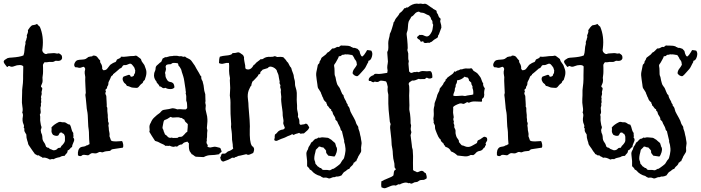

<svg xmlns="http://www.w3.org/2000/svg" viewBox="-32 -843 3844 1053"><path d="M249 -550.8 262.7 -551.8Q269.5 -551.8 276.4 -549.8Q283.2 -547.9 291 -550.8Q302.7 -543.9 305.7 -539.6Q308.6 -535.2 308.6 -524.4Q304.7 -504.9 273.4 -509.8Q263.7 -505.9 261.7 -504.4Q259.8 -502.9 247.6 -503.4Q235.4 -503.9 234.4 -502.9Q233.4 -502 223.6 -501.5Q213.9 -501 213.4 -502Q212.9 -502.9 208 -496.1Q203.1 -489.3 203.6 -484.9Q204.1 -480.5 204.1 -470.7V-449.2Q204.1 -438.5 202.1 -426.8Q200.2 -415 201.2 -412.1Q202.1 -409.2 201.7 -399.4Q201.2 -389.6 198.2 -384.3Q195.3 -378.9 193.4 -372.6Q191.4 -366.2 196.3 -363.8Q201.2 -361.3 199.2 -352.5L196.3 -340.8Q195.3 -336.9 196.3 -333.5Q197.3 -330.1 196.3 -325.2L192.4 -310.5Q195.3 -303.7 193.8 -299.8Q192.4 -295.9 193.8 -288.6Q195.3 -281.2 193.4 -279.3Q191.4 -277.3 192.4 -270Q193.4 -262.7 191.4 -258.8Q189.5 -254.9 189.5 -250L191.4 -228.5Q191.4 -221.7 186.5 -213.9Q189.5 -204.1 188.5 -193.8Q187.5 -183.6 189.5 -173.8L192.4 -156.2Q193.4 -153.3 194.8 -149.4Q196.3 -145.5 195.3 -141.6L191.4 -129.9Q191.4 -126 193.4 -116.2Q200.2 -102.5 200.2 -92.8Q200.2 -83 202.1 -76.2Q204.1 -69.3 210 -61.5Q215.8 -53.7 217.3 -47.4Q218.8 -41 220.7 -38.1Q229.5 -32.2 230.5 -32.7Q231.4 -33.2 233.4 -33.2Q241.2 -25.4 246.1 -24.4Q251 -23.4 255.9 -20.5Q260.7 -17.6 269.5 -19.5Q278.3 -21.5 282.7 -27.3Q287.1 -33.2 297.9 -32.2Q301.8 -35.2 303.2 -39.6Q304.7 -43.9 308.6 -45.9Q324.2 -62.5 324.2 -72.3V-89.8Q324.2 -96.7 322.3 -100.1Q320.3 -103.5 318.4 -108.4Q309.6 -111.3 309.6 -113.8Q309.6 -116.2 304.2 -116.2Q298.8 -116.2 295.9 -114.3Q292 -108.4 289.6 -103Q287.1 -97.7 278.3 -97.7Q269.5 -97.7 258.8 -103.5Q249 -116.2 250.5 -126.5Q252 -136.7 250 -143.6Q262.7 -160.2 291 -173.8Q298.8 -175.8 303.2 -173.8Q307.6 -171.9 316.9 -172.4Q326.2 -172.9 334 -166.5Q341.8 -160.2 351.6 -159.2Q357.4 -148.4 359.9 -135.7Q362.3 -123 370.1 -113.3Q369.1 -108.4 370.6 -100.6Q372.1 -92.8 369.1 -89.8Q377.9 -80.1 373.5 -68.8Q369.1 -57.6 366.2 -50.8Q363.3 -43.9 363.3 -37.1Q355.5 -33.2 351.6 -26.9Q347.7 -20.5 338.9 -17.6Q338.9 -6.8 332.5 -1Q326.2 4.9 322.3 11.7Q305.7 11.7 296.9 18.6Q270.5 23.4 262.7 30.3Q253.9 27.3 242.2 32.2Q215.8 17.6 202.1 22.5Q197.3 17.6 190.9 15.6Q184.6 13.7 181.6 8.8Q172.9 10.7 169.4 7.3Q166 3.9 159.2 2Q157.2 -2.9 152.3 -8.3Q147.5 -13.7 144 -20Q140.6 -26.4 131.3 -38.6Q122.1 -50.8 122.1 -55.2Q122.1 -59.6 117.2 -72.8Q112.3 -85.9 112.3 -105.5Q110.4 -109.4 107.4 -113.3Q104.5 -117.2 102.5 -122.6Q100.6 -127.9 101.6 -134.3Q102.5 -140.6 97.7 -142.6Q101.6 -152.3 97.2 -161.1Q92.8 -169.9 91.8 -181.2Q90.8 -192.4 93.3 -204.1Q95.7 -215.8 89.8 -226.6Q94.7 -236.3 90.8 -258.3Q86.9 -280.3 88.4 -300.8Q89.8 -321.3 89.4 -335Q88.9 -348.6 90.8 -362.3Q94.7 -389.6 94.7 -409.2V-428.7L95.7 -478.5Q90.8 -486.3 75.7 -486.3Q60.5 -486.3 45.9 -480Q31.2 -473.6 20.5 -480.5Q13.7 -482.4 11.7 -478Q9.8 -473.6 4.9 -477.5Q-11.7 -497.1 -11.7 -504.4Q-11.7 -511.7 -2 -517.1Q7.8 -522.5 9.8 -524.4Q21.5 -527.3 32.2 -527.3Q77.1 -530.3 96.7 -539.1Q101.6 -553.7 102.1 -565.9Q102.5 -578.1 104 -586.4Q105.5 -594.7 106.4 -597.2Q107.4 -599.6 107.9 -603Q108.4 -606.4 107.4 -609.4Q106.4 -612.3 109.9 -619.6Q113.3 -627 113.3 -631.8Q117.2 -640.6 115.7 -643.1Q114.3 -645.5 115.2 -649.9Q116.2 -654.3 119.6 -661.1Q123 -668 121.1 -677.7Q131.8 -695.3 143.6 -704.1Q162.1 -706.1 170.9 -711.9Q180.7 -700.2 186.5 -696.3Q209 -643.6 201.2 -579.1Q201.2 -576.2 200.2 -572.3Q199.2 -568.4 200.7 -563Q202.1 -557.6 207.5 -552.7Q212.9 -547.9 217.8 -546.9Q222.7 -545.9 225.6 -547.9Q228.5 -549.8 232.4 -549.8Z M434.6 -427.7 432.6 -440.4Q431.6 -451.2 434.6 -460Q437.5 -468.8 427.7 -476.6Q422.9 -476.6 414.6 -473.1Q406.2 -469.7 400.9 -471.2Q395.5 -472.7 391.1 -473.6Q386.7 -474.6 382.8 -474.1Q378.9 -473.6 376 -481.4Q373 -489.3 378.9 -500Q384.8 -510.7 393.6 -513.2Q402.3 -515.6 417 -516.1Q431.6 -516.6 438 -520Q444.3 -523.4 446.8 -525.9Q449.2 -528.3 452.1 -530.3Q466.8 -534.2 470.7 -533.7Q474.6 -533.2 477.5 -538.1Q495.1 -539.1 502 -529.3Q508.8 -519.5 517.6 -510.7Q515.6 -502.9 520 -497.1Q524.4 -491.2 526.9 -482.9Q529.3 -474.6 528.3 -469.7Q527.3 -464.8 534.2 -458Q549.8 -457 557.1 -467.8Q564.5 -478.5 572.3 -487.3Q578.1 -491.2 584 -495.1Q589.8 -499 593.3 -500Q596.7 -501 601.6 -502.9Q605.5 -506.8 606.9 -511.2Q608.4 -515.6 610.4 -517.1Q612.3 -518.6 622.1 -522.5Q631.8 -526.4 630.9 -532.2Q646.5 -530.3 665.5 -533.2Q684.6 -536.1 693.4 -535.6Q702.1 -535.2 713.9 -538.1Q719.7 -536.1 724.6 -531.7Q729.5 -527.3 735.8 -523.4Q742.2 -519.5 742.7 -514.2Q743.2 -508.8 748.5 -502Q753.9 -495.1 759.8 -486.3Q764.6 -472.7 768.1 -463.4Q771.5 -454.1 771 -442.9Q770.5 -431.6 767.6 -422.9Q764.6 -414.1 761.7 -404.3Q752 -397.5 751 -388.7Q738.3 -379.9 732.9 -372.1Q727.5 -364.3 723.1 -362.3Q718.8 -360.4 711.4 -361.3Q704.1 -362.3 697.3 -362.3Q690.4 -362.3 682.6 -366.2Q674.8 -370.1 664.1 -372.1Q662.1 -374 661.1 -376.5Q660.2 -378.9 658.2 -381.3Q656.2 -383.8 652.8 -385.7Q649.4 -387.7 646.5 -392.6Q634.8 -411.1 645.5 -422.9Q663.1 -428.7 671.9 -432.1Q680.7 -435.5 685.5 -421.9Q694.3 -421.9 701.2 -426.8Q704.1 -437.5 706.5 -439.5Q709 -441.4 709 -447.8Q709 -454.1 710 -455.1L705.1 -471.7Q701.2 -477.5 700.7 -478Q700.2 -478.5 694.8 -485.4Q689.5 -492.2 685.5 -493.2Q678.7 -495.1 668.9 -489.7Q659.2 -484.4 647.5 -486.3Q641.6 -484.4 637.7 -476.6Q633.8 -468.8 626 -467.8Q599.6 -444.3 587.9 -435.5Q588.9 -431.6 584 -429.2Q579.1 -426.8 576.7 -421.9Q574.2 -417 573.7 -414.1Q573.2 -411.1 570.3 -406.7Q567.4 -402.3 566.9 -399.9Q566.4 -397.5 564.5 -395Q562.5 -392.6 562.5 -386.2Q562.5 -379.9 560.5 -375Q554.7 -367.2 555.2 -363.8Q555.7 -360.4 553.7 -357.9Q551.8 -355.5 549.3 -354Q546.9 -352.5 545.9 -348.6Q550.8 -341.8 547.4 -336.9Q543.9 -332 547.9 -323.2Q551.8 -318.4 551.3 -312.5Q550.8 -306.6 551.8 -299.8Q552.7 -293 552.7 -285.6Q552.7 -278.3 553.7 -265.6Q551.8 -259.8 554.2 -256.8Q556.6 -253.9 556.6 -248V-234.4Q556.6 -228.5 558.1 -220.2Q559.6 -211.9 559.1 -206.1Q558.6 -200.2 560.1 -191.4Q561.5 -182.6 560.5 -181.6Q559.6 -180.7 560.5 -177.7Q561.5 -174.8 563 -171.4Q564.5 -168 564.5 -165L562.5 -154.3L564.5 -141.6Q564.5 -127.9 567.4 -118.7Q570.3 -109.4 568.4 -95.7Q569.3 -92.8 571.8 -86.9Q574.2 -81.1 576.2 -74.2Q578.1 -67.4 604.5 -67.4L637.7 -69.3Q641.6 -62.5 643.6 -51.3Q645.5 -40 641.6 -33.2L602.5 -27.3Q594.7 -25.4 586.9 -24.9Q579.1 -24.4 572.3 -15.6Q543.9 -13.7 537.1 -9.8Q530.3 -5.9 523.9 -8.3Q517.6 -10.7 512.7 -9.3Q507.8 -7.8 504.9 -5.9Q496.1 0 483.4 -2.4Q470.7 -4.9 463.4 1Q456.1 6.8 451.2 8.8Q423.8 3.9 419.9 7.8Q409.2 18.6 395.5 8.8Q392.6 -24.4 410.2 -35.2Q416 -38.1 426.3 -39.1Q436.5 -40 440.4 -44.9Q446.3 -44.9 450.2 -47.9Q454.1 -50.8 459 -52.7Q456.1 -82 456.1 -101.6Q456.1 -121.1 454.6 -130.9Q453.1 -140.6 452.1 -149.9Q451.2 -159.2 450.7 -178.2Q450.2 -197.3 449.2 -211.4Q448.2 -225.6 445.8 -235.8Q443.4 -246.1 442.4 -263.7Q441.4 -281.2 438.5 -303.7L436.5 -318.4Q435.5 -323.2 437 -327.1Q438.5 -331.1 438.5 -333.5Q438.5 -335.9 436.5 -371.6Q434.6 -407.2 435.5 -413.6Q436.5 -419.9 434.6 -427.7Z M1085 18.6 1043 16.6Q1039.1 16.6 1031.2 9.8Q1023.4 2.9 1020.5 3.9L1007.8 -14.6Q1003.9 -26.4 1003.9 -37.1V-57.6Q999 -60.5 996.1 -66.4Q977.5 -62.5 973.1 -57.6Q968.8 -52.7 965.8 -50.8Q951.2 -50.8 938.5 -38.1Q933.6 -42 927.7 -39.6Q921.9 -37.1 915.5 -38.1Q909.2 -39.1 906.2 -40.5Q903.3 -42 898.4 -43.9Q892.6 -42 887.7 -43Q882.8 -43.9 875 -43Q869.1 -49.8 848.6 -57.6Q835 -66.4 818.4 -70.3Q798.8 -99.6 787.1 -120.1Q790 -128.9 788.1 -138.7Q785.2 -155.3 794.9 -169.9Q801.8 -187.5 813 -197.8Q824.2 -208 829.1 -212.4Q834 -216.8 839.8 -220.2Q845.7 -223.6 851.1 -231Q856.4 -238.3 864.7 -240.2Q873 -242.2 879.9 -242.7Q886.7 -243.2 895.5 -245.1Q904.3 -247.1 907.2 -248Q918 -252 940.4 -243.2Q953.1 -245.1 963.4 -243.7Q973.6 -242.2 987.3 -243.2Q995.1 -248 994.6 -253.9Q994.1 -259.8 994.1 -267.6Q994.1 -275.4 993.2 -279.3L989.3 -292Q991.2 -318.4 986.3 -330.1Q988.3 -338.9 987.3 -339.8Q986.3 -340.8 986.3 -344.2Q986.3 -347.7 985.4 -354.5Q984.4 -361.3 982.9 -370.1Q981.4 -378.9 979 -396Q976.6 -413.1 973.6 -422.4Q970.7 -431.6 969.2 -436.5Q967.8 -441.4 965.8 -446.3Q963.9 -451.2 963.4 -455.6Q962.9 -460 959.5 -465.8Q956.1 -471.7 954.1 -475.1Q952.1 -478.5 948.2 -481.4Q946.3 -484.4 945.8 -489.3Q945.3 -494.1 942.4 -496.1Q931.6 -498 921.4 -498Q911.1 -498 906.2 -491.2Q887.7 -491.2 879.9 -486.3Q875 -479.5 877 -472.7Q878.9 -465.8 877.9 -460.4Q877 -455.1 875.5 -451.2Q874 -447.3 873 -443.4Q876 -433.6 875.5 -427.7Q875 -421.9 880.4 -412.1Q885.7 -402.3 888.7 -399.4Q891.6 -396.5 897 -394.5Q902.3 -392.6 905.8 -392.6Q909.2 -392.6 916 -387.7Q922.9 -382.8 924.8 -364.3Q918.9 -354.5 902.3 -354.5Q885.7 -354.5 876 -361.3Q872.1 -361.3 870.1 -359.9Q868.2 -358.4 862.8 -359.9Q857.4 -361.3 854 -365.2Q850.6 -369.1 842.8 -369.1Q840.8 -376 836.4 -380.4Q832 -384.8 828.1 -389.6Q825.2 -399.4 823.7 -399.4Q822.3 -399.4 822.3 -400.4Q809.6 -418.9 813.5 -438.5Q813.5 -442.4 815.4 -446.8Q817.4 -451.2 819.3 -456.5Q821.3 -461.9 821.3 -467.3Q821.3 -472.7 823.2 -477.1Q825.2 -481.4 828.6 -484.4Q832 -487.3 835.9 -490.7Q839.8 -494.1 843.3 -497.6Q846.7 -501 851.6 -502.9Q853.5 -507.8 856 -512.2Q858.4 -516.6 860.4 -522.5Q864.3 -524.4 867.2 -525.4Q870.1 -526.4 872.1 -529.3Q880.9 -528.3 889.6 -531.7Q898.4 -535.2 906.7 -535.2Q915 -535.2 920.9 -537.1H934.6Q941.4 -537.1 947.3 -535.2Q953.1 -533.2 960.9 -535.2Q965.8 -534.2 971.2 -532.2Q976.6 -530.3 982.4 -533.2Q987.3 -527.3 1000.5 -522Q1013.7 -516.6 1021 -504.9Q1028.3 -493.2 1032.2 -488.8Q1036.1 -484.4 1039.1 -478Q1042 -471.7 1045.4 -466.3Q1048.8 -460.9 1051.8 -455.6Q1054.7 -450.2 1058.6 -444.3Q1062.5 -438.5 1064.9 -432.6Q1067.4 -426.8 1072.3 -422.9Q1069.3 -412.1 1079.1 -397.5Q1080.1 -393.6 1080.6 -390.6Q1081.1 -387.7 1083 -381.3Q1085 -375 1085.9 -363.8Q1086.9 -352.5 1088.4 -345.2Q1089.8 -337.9 1091.3 -335Q1092.8 -332 1093.8 -326.2Q1094.7 -320.3 1094.2 -311Q1093.8 -301.8 1094.7 -295.4Q1095.7 -289.1 1094.7 -286.1Q1093.8 -283.2 1093.8 -279.3L1096.7 -265.6Q1096.7 -259.8 1095.7 -253.9Q1094.7 -248 1095.7 -241.2Q1096.7 -234.4 1099.6 -224.1Q1102.5 -213.9 1104 -204.6Q1105.5 -195.3 1105.5 -188.5V-175.8Q1105.5 -169.9 1102.5 -140.6L1105.5 -127.9Q1103.5 -117.2 1103.5 -90.8L1101.6 -79.1Q1103.5 -75.2 1102.1 -71.3Q1100.6 -67.4 1100.6 -61.5Q1100.6 -55.7 1105 -50.8Q1109.4 -45.9 1105.5 -38.1Q1119.1 -32.2 1127 -35.2Q1143.6 -40 1154.8 -37.1Q1166 -34.2 1170.4 -33.2Q1174.8 -32.2 1176.8 -30.3Q1181.6 -18.6 1183.1 -14.2Q1184.6 -9.8 1177.7 -5.9Q1170.9 -2 1169.9 2.9Q1143.6 7.8 1124 7.8Q1104.5 7.8 1085 18.6ZM914.1 -198.2 903.3 -202.1Q886.7 -189.5 870.1 -184.6Q865.2 -179.7 864.3 -171.9Q863.3 -164.1 860.8 -153.3Q858.4 -142.6 859.4 -139.6Q865.2 -128.9 865.2 -126Q865.2 -123 868.7 -116.2Q872.1 -109.4 873 -105.5Q880.9 -101.6 885.3 -95.7Q889.6 -89.8 896 -87.9Q902.3 -85.9 907.2 -87.9Q912.1 -89.8 916 -85.9Q919.9 -86.9 927.2 -86.4Q934.6 -85.9 941.4 -86.9Q947.3 -92.8 955.1 -92.3Q962.9 -91.8 968.8 -95.7Q982.4 -108.4 984.9 -112.3Q987.3 -116.2 995.1 -120.1Q998 -144.5 998 -162.1Q992.2 -168.9 986.8 -172.9Q981.4 -176.8 979.5 -186.5Q975.6 -189.5 971.7 -190.9Q967.8 -192.4 965.8 -196.3Q960.9 -196.3 960.4 -195.8Q960 -195.3 953.1 -198.2Q946.3 -201.2 914.1 -198.2Z M1219.7 33.2 1193.4 43Q1178.7 43 1175.8 19.5Q1178.7 17.6 1180.7 9.8Q1182.6 -2 1192.9 -0.5Q1203.1 1 1209 -4.9Q1214.8 -10.7 1218.8 -12.7Q1236.3 -17.6 1247.1 -28.3Q1244.1 -40 1244.6 -43.9Q1245.1 -47.9 1243.2 -59.1Q1241.2 -70.3 1240.7 -76.2Q1240.2 -82 1240.2 -94.7Q1240.2 -107.4 1238.3 -122.1Q1236.3 -136.7 1235.4 -143.1Q1234.4 -149.4 1235.4 -153.3Q1236.3 -157.2 1235.8 -163.1Q1235.4 -168.9 1234.4 -186Q1233.4 -203.1 1232.4 -218.3Q1231.4 -233.4 1231.9 -258.8Q1232.4 -284.2 1231.4 -295.4Q1230.5 -306.6 1229.5 -311Q1228.5 -315.4 1228.5 -319.3L1230.5 -360.4L1228.5 -402.3L1229.5 -414.1L1225.6 -436.5Q1223.6 -457 1224.6 -469.2Q1225.6 -481.4 1223.6 -498Q1208 -499 1195.3 -494.6Q1182.6 -490.2 1168.9 -497.1Q1168.9 -519.5 1173.8 -532.2Q1190.4 -537.1 1205.6 -538.1Q1220.7 -539.1 1230 -542Q1239.3 -544.9 1240.2 -547.4Q1241.2 -549.8 1244.1 -551.8Q1260.7 -551.8 1269.5 -555.2Q1278.3 -558.6 1291 -547.9Q1299.8 -543 1302.7 -538.1Q1307.6 -528.3 1306.6 -525.4Q1305.7 -522.5 1306.6 -517.6Q1307.6 -512.7 1308.6 -504.9Q1309.6 -497.1 1311.5 -490.2Q1313.5 -483.4 1313 -476.6Q1312.5 -469.7 1316.4 -464.8Q1338.9 -455.1 1354.5 -478.5Q1359.4 -487.3 1360.4 -487.3Q1363.3 -487.3 1366.7 -491.7Q1370.1 -496.1 1373.5 -499.5Q1377 -502.9 1384.3 -507.8Q1391.6 -512.7 1397.5 -518.6Q1406.2 -516.6 1413.1 -522Q1419.9 -527.3 1430.2 -529.8Q1440.4 -532.2 1452.6 -531.2Q1464.8 -530.3 1475.6 -535.2L1488.3 -530.3Q1494.1 -531.2 1506.3 -531.2Q1518.6 -531.2 1524.4 -527.3Q1526.4 -523.4 1530.8 -519.5Q1535.2 -515.6 1538.6 -509.8Q1542 -503.9 1543.9 -502.9Q1545.9 -502 1547.9 -499Q1549.8 -496.1 1552.2 -490.7Q1554.7 -485.4 1558.6 -478.5Q1565.4 -471.7 1565.9 -468.3Q1566.4 -464.8 1568.8 -457.5Q1571.3 -450.2 1575.2 -440.4Q1579.1 -430.7 1579.1 -425.8Q1579.1 -420.9 1580.1 -417Q1581.1 -413.1 1582 -410.2Q1583 -407.2 1584.5 -400.9Q1585.9 -394.5 1585.9 -385.3Q1585.9 -376 1587.4 -370.6Q1588.9 -365.2 1589.8 -362.3Q1590.8 -359.4 1593.8 -347.7Q1596.7 -335.9 1595.7 -314.9Q1594.7 -293.9 1596.2 -279.3Q1597.7 -264.6 1597.2 -255.4Q1596.7 -246.1 1598.1 -239.7Q1599.6 -233.4 1600.6 -228Q1601.6 -222.7 1602.5 -217.8Q1603.5 -212.9 1601.6 -203.1L1608.4 -188.5Q1610.4 -179.7 1609.9 -169.9Q1609.4 -160.2 1618.2 -158.2Q1624 -160.2 1631.3 -160.6Q1638.7 -161.1 1644.5 -165Q1653.3 -164.1 1656.7 -156.7Q1660.2 -149.4 1664.1 -144.5Q1660.2 -132.8 1651.4 -126Q1642.6 -119.1 1634.8 -111.3Q1624 -111.3 1619.6 -109.9Q1615.2 -108.4 1608.4 -114.3Q1601.6 -111.3 1592.8 -109.4Q1584 -107.4 1579.1 -102.5Q1576.2 -103.5 1574.2 -105.5Q1572.3 -107.4 1568.4 -106.4Q1563.5 -102.5 1557.6 -100.6Q1551.8 -98.6 1545.9 -96.2Q1540 -93.8 1537.1 -91.8Q1534.2 -89.8 1529.8 -88.4Q1525.4 -86.9 1522 -85.4Q1518.6 -84 1509.8 -81.1Q1501 -78.1 1494.1 -74.2Q1487.3 -70.3 1482.9 -70.3Q1478.5 -70.3 1473.6 -73.2Q1470.7 -79.1 1473.6 -83.5Q1476.6 -87.9 1473.6 -92.8Q1475.6 -92.8 1475.1 -98.1Q1474.6 -103.5 1476.6 -105.5Q1486.3 -112.3 1489.7 -117.7Q1493.2 -123 1501.5 -127.4Q1509.8 -131.8 1517.6 -132.3Q1525.4 -132.8 1530.3 -141.6Q1528.3 -148.4 1526.4 -152.3Q1524.4 -156.2 1522.5 -162.1Q1520.5 -168 1522 -172.9Q1523.4 -177.7 1522.5 -184.6L1518.6 -208Q1518.6 -229.5 1516.1 -242.7Q1513.7 -255.9 1512.7 -266.6Q1511.7 -277.3 1510.7 -284.7Q1509.8 -292 1509.8 -298.8L1510.7 -311.5Q1507.8 -335 1507.8 -338.9L1508.8 -349.6Q1508.8 -352.5 1507.3 -356Q1505.9 -359.4 1504.9 -363.8Q1503.9 -368.2 1504.9 -368.7Q1505.9 -369.1 1505.9 -376Q1500 -386.7 1501 -389.6Q1502 -392.6 1502 -394.5L1497.1 -419.9Q1496.1 -432.6 1491.7 -440.9Q1487.3 -449.2 1485.4 -458Q1476.6 -470.7 1460.4 -476.1Q1444.3 -481.4 1436.5 -469.7Q1428.7 -467.8 1422.4 -465.3Q1416 -462.9 1408.2 -460.9Q1405.3 -456.1 1399.9 -452.1Q1394.5 -448.2 1395.5 -439.5Q1392.6 -438.5 1391.1 -436.5Q1389.6 -434.6 1385.7 -434.6Q1383.8 -426.8 1378.4 -421.9Q1373 -417 1368.7 -411.6Q1364.3 -406.2 1359.9 -402.3Q1355.5 -398.4 1350.6 -393.6Q1351.6 -387.7 1348.6 -385.3Q1345.7 -382.8 1347.7 -376Q1341.8 -370.1 1338.9 -362.8Q1335.9 -355.5 1332 -347.7Q1324.2 -326.2 1327.6 -301.3Q1331.1 -276.4 1331.1 -257.8L1336.9 -185.5Q1336.9 -174.8 1337.9 -163.1Q1338.9 -151.4 1337.9 -134.8Q1335.9 -63.5 1348.6 -44.9Q1349.6 -40 1353 -40Q1356.4 -40 1360.4 -30.8Q1364.3 -21.5 1356.4 -3.9Q1350.6 -2 1344.2 1.5Q1337.9 4.9 1332 5.9Q1326.2 6.8 1323.7 4.9Q1321.3 2.9 1317.4 2.9L1284.2 10.7Q1276.4 10.7 1269 15.1Q1261.7 19.5 1258.8 18.6Q1255.9 17.6 1254.9 22.5Q1242.2 22.5 1241.2 21.5Q1234.4 26.4 1233.4 26.4Z M1735.4 -315.4 1728.5 -332Q1728.5 -335 1726.1 -338.4Q1723.6 -341.8 1721.2 -346.2Q1718.8 -350.6 1716.3 -354Q1713.9 -357.4 1711.9 -360.4Q1709 -372.1 1709 -377.4Q1709 -382.8 1704.6 -407.7Q1700.2 -432.6 1703.1 -447.8Q1706.1 -462.9 1707.5 -468.8Q1709 -474.6 1709.5 -479Q1710 -483.4 1710.9 -486.3Q1711.9 -489.3 1714.8 -491.7Q1717.8 -494.1 1719.2 -496.6Q1720.7 -499 1720.2 -502Q1719.7 -504.9 1724.1 -510.7Q1728.5 -516.6 1729.5 -522Q1730.5 -527.3 1743.7 -535.6Q1756.8 -543.9 1763.7 -554.7Q1770.5 -556.6 1777.8 -564.5Q1785.2 -572.3 1790 -577.1Q1800.8 -576.2 1809.6 -582Q1818.4 -587.9 1826.2 -585L1837.9 -593.8Q1841.8 -592.8 1860.8 -592.8Q1879.9 -592.8 1889.6 -588.9Q1894.5 -584 1897.9 -584.5Q1901.4 -585 1903.3 -580.1Q1909.2 -582 1916 -579.6Q1922.9 -577.1 1928.7 -575.2L1939.5 -563.5Q1942.4 -547.9 1947.3 -539.6Q1952.1 -531.2 1957 -534.2Q1963.9 -539.1 1974.6 -556.6L1981.4 -568.4Q1986.3 -568.4 1992.2 -567.4Q1998 -566.4 2003.9 -565.4Q2013.7 -553.7 2007.8 -532.7Q2002 -511.7 1989.3 -509.8Q1987.3 -506.8 1987.8 -504.9Q1988.3 -502.9 1986.8 -500.5Q1985.4 -498 1982.9 -494.1Q1980.5 -490.2 1975.6 -479.5Q1970.7 -468.8 1964.4 -462.4Q1958 -456.1 1947.8 -443.8Q1937.5 -431.6 1929.7 -425.8Q1921.9 -423.8 1913.6 -428.7Q1905.3 -433.6 1901.4 -441.4Q1903.3 -455.1 1908.2 -461.9Q1913.1 -468.8 1918.9 -476.6L1925.8 -488.3Q1924.8 -488.3 1924.3 -495.6Q1923.8 -502.9 1920.9 -508.8Q1917 -512.7 1916.5 -514.6Q1916 -516.6 1913.1 -518.6Q1910.2 -527.3 1907.2 -530.8Q1904.3 -534.2 1902.3 -539.1Q1898.4 -540 1897.5 -541Q1896.5 -542 1895.5 -542H1892.6Q1891.6 -542 1887.7 -543L1875 -544.9Q1871.1 -543.9 1864.3 -544.9Q1857.4 -545.9 1855.5 -543Q1843.8 -543.9 1840.8 -539.1Q1837.9 -534.2 1826.2 -534.2Q1824.2 -526.4 1820.8 -521Q1817.4 -515.6 1813 -506.8Q1808.6 -498 1803.7 -492.2Q1798.8 -486.3 1800.8 -478Q1802.7 -469.7 1802.7 -456.1Q1801.8 -431.6 1806.6 -423.8Q1809.6 -415 1809.6 -411.1Q1809.6 -407.2 1811.5 -401.4Q1813.5 -395.5 1815.4 -386.7Q1817.4 -377.9 1824.7 -369.1Q1832 -360.4 1834 -353.5Q1835.9 -346.7 1838.9 -341.3Q1841.8 -335.9 1843.3 -331.5Q1844.7 -327.1 1847.2 -325.2Q1849.6 -323.2 1851.6 -321.3Q1852.5 -308.6 1866.2 -287.1Q1867.2 -281.2 1870.1 -276.4Q1876 -270.5 1875 -267.6Q1873 -264.6 1881.8 -255.9Q1886.7 -246.1 1886.7 -242.2Q1888.7 -231.4 1897.5 -216.8Q1906.2 -202.1 1909.2 -195.8Q1912.1 -189.5 1913.6 -187Q1915 -184.6 1917 -180.2Q1918.9 -175.8 1920.4 -169.9Q1921.9 -164.1 1925.8 -158.2Q1933.6 -148.4 1933.1 -143.6Q1932.6 -138.7 1936.5 -129.4Q1940.4 -120.1 1941.4 -112.3Q1942.4 -104.5 1943.8 -100.6Q1945.3 -96.7 1946.3 -91.3Q1947.3 -85.9 1948.2 -78.1Q1949.2 -70.3 1950.7 -64Q1952.1 -57.6 1949.7 -44.9Q1947.3 -32.2 1948.7 -22Q1950.2 -11.7 1944.8 -4.4Q1939.5 2.9 1932.6 15.6Q1930.7 22.5 1927.2 27.8Q1923.8 33.2 1921.9 41Q1917 41 1914.6 44.9Q1912.1 48.8 1907.2 49.8Q1907.2 54.7 1904.8 57.6Q1902.3 60.5 1900.4 63.5Q1888.7 72.3 1883.8 83Q1876 84 1870.1 89.8Q1864.3 95.7 1858.9 98.1Q1853.5 100.6 1849.1 107.4Q1844.7 114.3 1840.8 119.1Q1827.1 125 1821.3 125H1813.5Q1810.5 125 1807.6 127Q1804.7 128.9 1801.8 128.4Q1798.8 127.9 1794.4 128.9Q1790 129.9 1786.6 131.8Q1783.2 133.8 1777.3 135.3Q1771.5 136.7 1766.1 133.8Q1760.7 130.9 1752 130.9L1741.2 131.8Q1729.5 127 1724.6 122.1Q1710.9 119.1 1698.2 111.3Q1685.5 103.5 1680.2 96.2Q1674.8 88.9 1667 86.9Q1664.1 78.1 1652.3 68.4V40Q1650.4 18.6 1648.9 8.3Q1647.5 -2 1649.4 -8.8Q1651.4 -15.6 1652.8 -17.1Q1654.3 -18.6 1656.2 -22.5Q1658.2 -26.4 1658.7 -30.3Q1659.2 -34.2 1661.6 -38.1Q1664.1 -42 1668 -47.9Q1671.9 -53.7 1673.8 -60.5Q1681.6 -64.5 1686.5 -71.3Q1691.4 -78.1 1699.2 -82Q1706.1 -82 1708.5 -84.5Q1710.9 -86.9 1714.8 -88.9Q1720.7 -85.9 1726.6 -88.4Q1732.4 -90.8 1742.7 -89.4Q1752.9 -87.9 1758.8 -87.9Q1764.6 -87.9 1769.5 -85.9Q1781.2 -78.1 1783.2 -77.6Q1785.2 -77.1 1788.6 -73.2Q1792 -69.3 1796.9 -65.9Q1801.8 -62.5 1805.7 -58.6Q1806.6 -53.7 1808.6 -49.8Q1810.5 -45.9 1810.5 -41Q1823.2 -25.4 1808.6 5.9Q1805.7 12.7 1801.8 15.6Q1777.3 12.7 1768.6 10.7Q1765.6 5.9 1760.3 0Q1754.9 -5.9 1756.8 -15.6Q1752.9 -22.5 1748.5 -26.4Q1744.1 -30.3 1740.2 -35.2Q1735.4 -33.2 1729 -36.6Q1722.7 -40 1716.8 -39.1Q1712.9 -33.2 1708.5 -29.8Q1704.1 -26.4 1700.2 -21.5L1697.3 -7.8Q1689.5 19.5 1692.4 34.2Q1697.3 45.9 1697.3 50.8Q1697.3 55.7 1700.2 57.6Q1703.1 59.6 1705.6 63.5Q1708 67.4 1710 69.3Q1714.8 71.3 1718.8 75.2Q1722.7 79.1 1729.5 79.1Q1734.4 88.9 1742.2 88.9H1761.7Q1769.5 89.8 1773.9 90.8Q1778.3 91.8 1785.6 86.9Q1793 82 1793.9 83Q1794.9 84 1799.8 81.1Q1804.7 78.1 1808.6 75.2Q1812.5 72.3 1821.3 65.9Q1830.1 59.6 1833 56.2Q1835.9 52.7 1836.9 50.3Q1837.9 47.9 1839.8 45.4Q1841.8 43 1843.8 39.1Q1845.7 35.2 1850.6 30.8Q1855.5 26.4 1859.9 3.4Q1864.3 -19.5 1862.8 -27.8Q1861.3 -36.1 1860.8 -43Q1860.4 -49.8 1857.4 -58.1Q1854.5 -66.4 1855.5 -68.4Q1856.4 -70.3 1855.5 -72.3L1844.7 -117.2Q1844.7 -121.1 1843.8 -123Q1835.9 -129.9 1835.9 -133.8Q1835.9 -137.7 1832 -146.5Q1828.1 -155.3 1824.7 -160.6Q1821.3 -166 1819.8 -171.4Q1818.4 -176.8 1814.9 -179.7Q1811.5 -182.6 1807.6 -186.5Q1808.6 -196.3 1800.8 -207Q1793 -217.8 1792.5 -224.6Q1792 -231.4 1787.6 -233.4Q1783.2 -235.4 1784.2 -243.2Q1776.4 -246.1 1772.5 -253.4Q1768.6 -260.7 1761.7 -265.6Q1762.7 -271.5 1759.8 -273.9Q1756.8 -276.4 1757.8 -281.2Q1748 -288.1 1744.1 -295.4Q1740.2 -302.7 1740.7 -304.2Q1741.2 -305.7 1738.3 -309.1Q1735.4 -312.5 1735.4 -315.4Z M2204.1 -801.8Q2229.5 -823.2 2254.9 -823.2Q2263.7 -821.3 2265.6 -822.3Q2267.6 -823.2 2273.4 -823.2Q2279.3 -823.2 2283.2 -821.8Q2287.1 -820.3 2295.4 -822.3Q2303.7 -824.2 2319.3 -812Q2335 -799.8 2339.8 -798.8Q2339.8 -795.9 2350.1 -791Q2360.4 -786.1 2362.3 -783.2Q2363.3 -780.3 2362.8 -777.3Q2362.3 -774.4 2366.7 -768.6Q2371.1 -762.7 2370.6 -761.7Q2370.1 -760.7 2373 -754.4Q2376 -748 2378.9 -745.6Q2381.8 -743.2 2383.8 -741.2Q2385.7 -739.3 2383.3 -732.4Q2380.9 -725.6 2384.8 -715.8Q2388.7 -706.1 2388.7 -691.4L2379.9 -668Q2377 -660.2 2375 -654.3Q2370.1 -650.4 2370.1 -643.6Q2370.1 -636.7 2361.3 -632.8Q2347.7 -626 2335.9 -614.3Q2325.2 -610.4 2325.2 -608.9Q2325.2 -607.4 2319.8 -608.4Q2314.5 -609.4 2309.6 -607.9Q2304.7 -606.4 2296.9 -607.4Q2294.9 -609.4 2292 -610.4Q2289.1 -611.3 2290 -616.2Q2285.2 -617.2 2282.2 -615.2Q2279.3 -613.3 2274.4 -615.2Q2272.5 -624 2264.6 -627.4Q2256.8 -630.9 2254.9 -639.6L2269.5 -652.3Q2272.5 -650.4 2277.3 -651.4Q2282.2 -652.3 2287.6 -650.4Q2293 -648.4 2298.8 -645.5Q2315.4 -637.7 2327.1 -654.3Q2338.9 -670.9 2340.3 -683.6Q2341.8 -696.3 2343.8 -707Q2338.9 -713.9 2339.8 -721.2Q2340.8 -728.5 2333 -736.3Q2330.1 -749 2327.1 -751Q2324.2 -752.9 2322.3 -757.8Q2315.4 -759.8 2309.1 -763.2Q2302.7 -766.6 2295.9 -770Q2289.1 -773.4 2280.8 -773.4Q2272.5 -773.4 2265.6 -779.3Q2250 -777.3 2242.2 -766.6Q2234.4 -755.9 2223.6 -751Q2218.8 -740.2 2213.4 -732.9Q2208 -725.6 2206.5 -711.4Q2205.1 -697.3 2204.6 -687Q2204.1 -676.8 2200.7 -668.9Q2197.3 -661.1 2198.2 -653.3Q2199.2 -645.5 2201.2 -627Q2204.1 -597.7 2204.1 -579.1L2202.1 -568.4L2207 -549.8V-528.3Q2206.1 -518.6 2210 -507.8L2208 -494.1L2211.9 -450.2Q2213.9 -450.2 2215.8 -447.3Q2221.7 -440.4 2230.5 -444.8Q2239.3 -449.2 2245.6 -447.8Q2252 -446.3 2253.9 -450.2Q2261.7 -445.3 2267.1 -448.2Q2272.5 -451.2 2279.3 -452.6Q2286.1 -454.1 2293.9 -453.1Q2301.8 -452.1 2309.6 -452.1Q2317.4 -452.1 2323.2 -453.1Q2329.1 -454.1 2333 -449.2Q2336.9 -444.3 2338.4 -433.1Q2339.8 -421.9 2338.9 -417Q2332 -412.1 2324.2 -412.1Q2316.4 -412.1 2309.6 -417Q2303.7 -416 2301.8 -412.6Q2299.8 -409.2 2294.9 -409.2H2279.3Q2269.5 -408.2 2268.1 -409.7Q2266.6 -411.1 2263.2 -410.2Q2259.8 -409.2 2255.9 -407.2Q2240.2 -399.4 2227.5 -401.4Q2223.6 -397.5 2218.3 -395Q2212.9 -392.6 2210.4 -387.2Q2208 -381.8 2210.4 -377.4Q2212.9 -373 2212.9 -345.7L2211.9 -318.4Q2211.9 -297.9 2212.9 -281.2Q2213.9 -264.6 2212.9 -253.4Q2211.9 -242.2 2213.9 -234.4Q2215.8 -226.6 2216.8 -218.8Q2219.7 -193.4 2219.7 -181.6V-167L2222.7 -155.3Q2222.7 -149.4 2221.2 -142.6Q2219.7 -135.7 2221.2 -129.9Q2222.7 -124 2223.6 -120.6Q2224.6 -117.2 2223.6 -115.2L2219.7 -101.6L2226.6 -46.9Q2226.6 -39.1 2227.5 -36.1L2231.4 -21.5L2233.4 12.7Q2233.4 26.4 2232.9 50.3Q2232.4 74.2 2233.4 88.9Q2236.3 93.8 2243.2 95.7Q2250 97.7 2254.9 101.6Q2262.7 100.6 2270 96.7Q2277.3 92.8 2283.7 94.2Q2290 95.7 2293 100.1Q2295.9 104.5 2302.7 106.4Q2310.5 126 2307.6 135.7Q2302.7 137.7 2298.3 141.1Q2293.9 144.5 2282.7 144Q2271.5 143.6 2264.6 149.4Q2257.8 155.3 2252 155.3Q2246.1 155.3 2241.7 156.7Q2237.3 158.2 2234.4 160.2Q2231.4 162.1 2226.6 164.1Q2218.8 164.1 2216.8 161.6Q2214.8 159.2 2210 162.1Q2200.2 158.2 2193.8 158.2Q2187.5 158.2 2177.7 161.1Q2168 164.1 2167 165Q2166 166 2163.1 167.5Q2160.2 168.9 2157.2 168Q2154.3 167 2150.9 168.5Q2147.5 169.9 2144.5 171.9Q2141.6 173.8 2138.7 174.8Q2125 169.9 2102.5 180.7Q2080.1 191.4 2073.2 189Q2066.4 186.5 2060.5 184.6Q2058.6 179.7 2058.6 168Q2058.6 156.2 2059.6 151.4Q2070.3 147.5 2072.3 145.5Q2074.2 143.6 2078.1 142.6L2091.8 136.7Q2101.6 131.8 2108.9 129.4Q2116.2 127 2125 120.1Q2127 115.2 2127.9 103Q2128.9 90.8 2139.6 85.9Q2137.7 81.1 2134.8 80.1Q2130.9 77.1 2130.9 53.7Q2123 23.4 2122.6 3.9Q2122.1 -15.6 2120.1 -25.4L2116.2 -46.9L2114.3 -80.1L2107.4 -142.6Q2107.4 -153.3 2110.4 -162.1Q2104.5 -174.8 2104.5 -189.5Q2097.7 -248 2097.7 -274.4V-317.4Q2098.6 -321.3 2096.7 -329.1Q2091.8 -346.7 2094.7 -366.2Q2090.8 -388.7 2085 -396.5Q2055.7 -403.3 2050.3 -398.9Q2044.9 -394.5 2040 -393.6Q2035.2 -392.6 2028.3 -394.5Q2021.5 -396.5 2016.6 -391.6Q2006.8 -392.6 2002.9 -398.4Q1999 -399.4 1995.1 -398.9Q1991.2 -398.4 1990.2 -402.3Q1987.3 -416 2007.8 -427.7Q2016.6 -429.7 2017.1 -431.6Q2017.6 -433.6 2022 -436.5Q2026.4 -439.5 2035.6 -438Q2044.9 -436.5 2059.6 -438.5L2085 -442.4Q2088.9 -442.4 2091.8 -443.4L2093.8 -456.1L2091.8 -470.7Q2091.8 -482.4 2094.2 -494.1Q2096.7 -505.9 2094.7 -516.6L2091.8 -555.7Q2092.8 -561.5 2096.7 -568.4Q2098.6 -581.1 2097.7 -593.8Q2096.7 -606.4 2098.1 -617.7Q2099.6 -628.9 2101.1 -632.3Q2102.5 -635.7 2103 -639.2Q2103.5 -642.6 2104.5 -646Q2105.5 -649.4 2105.5 -653.3Q2105.5 -657.2 2107.4 -660.2Q2112.3 -668.9 2117.2 -685.5Q2122.1 -702.1 2124 -708Q2126 -713.9 2126 -719.7Q2129.9 -721.7 2131.3 -726.6Q2132.8 -731.4 2136.2 -737.3Q2139.6 -743.2 2147.5 -752Q2155.3 -760.7 2160.2 -771.5Q2172.9 -778.3 2185.5 -797.9Q2192.4 -796.9 2194.8 -800.3Q2197.3 -803.7 2204.1 -801.8Z M2627 -358.4Q2621.1 -336.9 2624 -324.2Q2623 -310.5 2619.6 -307.6Q2616.2 -304.7 2611.3 -299.8Q2611.3 -295.9 2611.8 -291.5Q2612.3 -287.1 2609.4 -285.2Q2590.8 -286.1 2572.8 -286.6Q2554.7 -287.1 2542 -280.3Q2537.1 -279.3 2535.2 -280.8Q2533.2 -282.2 2530.3 -283.2Q2525.4 -281.2 2518.1 -276.4Q2510.7 -271.5 2503.9 -274.4Q2497.1 -277.3 2489.3 -275.4Q2460.9 -265.6 2453.1 -255.9Q2454.1 -245.1 2453.1 -234.9Q2452.1 -224.6 2454.1 -215.8L2456.1 -203.1Q2457 -199.2 2455.6 -196.3Q2454.1 -193.4 2454.1 -189Q2454.1 -184.6 2456.5 -179.2Q2459 -173.8 2455.1 -168.9Q2457 -164.1 2459 -159.2Q2460.9 -154.3 2459 -146.5Q2460 -141.6 2461.9 -139.2Q2463.9 -136.7 2465.3 -131.8Q2466.8 -127 2466.3 -119.6Q2465.8 -112.3 2467.3 -107.4Q2468.8 -102.5 2470.2 -96.2Q2471.7 -89.8 2479.5 -80.1Q2487.3 -70.3 2484.4 -64.5Q2489.3 -59.6 2492.7 -54.7Q2496.1 -49.8 2501 -45.9Q2509.8 -44.9 2517.1 -41Q2524.4 -37.1 2535.6 -37.1Q2546.9 -37.1 2562 -46.4Q2577.1 -55.7 2582 -57.6Q2585 -59.6 2585.4 -64.9Q2585.9 -70.3 2588.9 -72.8Q2591.8 -75.2 2594.2 -75.7Q2596.7 -76.2 2601.1 -78.6Q2605.5 -81.1 2609.4 -84.5Q2613.3 -87.9 2620.1 -91.8Q2627 -95.7 2638.7 -86.9Q2641.6 -75.2 2638.7 -70.3Q2635.7 -65.4 2632.8 -60.5Q2629.9 -55.7 2631.8 -54.2Q2633.8 -52.7 2632.8 -47.9Q2627 -42 2627 -35.2Q2621.1 -33.2 2618.2 -27.8Q2615.2 -22.5 2609.4 -19Q2603.5 -15.6 2598.1 -15.1Q2592.8 -14.6 2586.4 -11.2Q2580.1 -7.8 2576.2 -2.4Q2572.3 2.9 2563.5 7.8Q2558.6 6.8 2549.8 6.8Q2533.2 16.6 2515.1 14.2Q2497.1 11.7 2476.6 9.8Q2460.9 -5.9 2441.4 -12.7Q2433.6 -32.2 2410.2 -38.1Q2410.2 -43.9 2405.8 -45.9Q2401.4 -47.9 2401.4 -55.7Q2396.5 -56.6 2395 -60.5Q2393.6 -64.5 2388.7 -66.4Q2387.7 -69.3 2386.2 -70.8Q2384.8 -72.3 2385.7 -77.1Q2380.9 -79.1 2378.4 -83.5Q2376 -87.9 2372.1 -92.8Q2365.2 -106.4 2363.8 -111.3Q2362.3 -116.2 2357.4 -127.9Q2352.5 -139.6 2353.5 -154.3L2345.7 -170.9Q2347.7 -175.8 2346.2 -181.2Q2344.7 -186.5 2344.7 -192.4L2346.7 -207Q2347.7 -217.8 2346.7 -230Q2345.7 -242.2 2347.7 -252L2350.6 -263.7Q2351.6 -267.6 2351.1 -271Q2350.6 -274.4 2353 -281.7Q2355.5 -289.1 2359.4 -298.8Q2363.3 -308.6 2363.8 -312.5Q2364.3 -316.4 2366.2 -322.3Q2368.2 -328.1 2371.1 -333Q2374 -337.9 2376.5 -343.3Q2378.9 -348.6 2378.9 -353Q2378.9 -357.4 2383.3 -361.8Q2387.7 -366.2 2389.6 -369.1Q2391.6 -372.1 2394 -375Q2396.5 -377.9 2398.4 -380.9Q2400.4 -389.6 2406.7 -395Q2413.1 -400.4 2412.1 -408.2Q2417 -408.2 2418 -412.1Q2418.9 -416 2425.8 -420.4Q2432.6 -424.8 2434.6 -426.8Q2436.5 -428.7 2445.8 -434.6Q2455.1 -440.4 2460 -452.1Q2464.8 -448.2 2466.3 -449.7Q2467.8 -451.2 2472.7 -454.1Q2477.5 -457 2480.5 -457Q2483.4 -457 2488.8 -460.4Q2494.1 -463.9 2498.5 -462.9Q2502.9 -461.9 2506.8 -464.8Q2520.5 -468.8 2531.2 -467.3Q2542 -465.8 2552.7 -468.8Q2557.6 -466.8 2560.1 -461.9Q2562.5 -457 2565.9 -454.1Q2569.3 -451.2 2572.3 -450.2Q2575.2 -449.2 2580.1 -445.3Q2585 -441.4 2586.9 -439.9Q2588.9 -438.5 2590.8 -435.1Q2592.8 -431.6 2596.2 -428.2Q2599.6 -424.8 2603 -418.9Q2606.4 -413.1 2609.4 -403.3Q2612.3 -393.6 2618.2 -384.8Q2616.2 -377 2619.1 -373Q2620.1 -368.2 2622.6 -365.2Q2625 -362.3 2627 -358.4ZM2518.6 -316.4 2531.2 -319.3Q2539.1 -321.3 2547.4 -321.8Q2555.7 -322.3 2563.5 -325.2Q2565.4 -347.7 2558.6 -361.3Q2561.5 -368.2 2556.6 -374.5Q2551.8 -380.9 2552.7 -389.6Q2542 -400.4 2540 -401.4Q2540 -407.2 2538.1 -410.2Q2536.1 -413.1 2534.2 -417Q2529.3 -418.9 2524.4 -419.4Q2519.5 -419.9 2516.6 -422.9Q2498 -404.3 2474.6 -402.3Q2475.6 -389.6 2467.8 -378.9Q2466.8 -375 2466.8 -371.1V-365.2Q2461.9 -361.3 2462.4 -353Q2462.9 -344.7 2458 -335.4Q2453.1 -326.2 2455.1 -317.4Q2468.8 -315.4 2480.5 -316.9Q2492.2 -318.4 2502.9 -318.4Z M2732.4 -427.7 2730.5 -440.4Q2729.5 -451.2 2732.4 -460Q2735.4 -468.8 2725.6 -476.6Q2720.7 -476.6 2712.4 -473.1Q2704.1 -469.7 2698.7 -471.2Q2693.4 -472.7 2689 -473.6Q2684.6 -474.6 2680.7 -474.1Q2676.8 -473.6 2673.8 -481.4Q2670.9 -489.3 2676.8 -500Q2682.6 -510.7 2691.4 -513.2Q2700.2 -515.6 2714.8 -516.1Q2729.5 -516.6 2735.8 -520Q2742.2 -523.4 2744.6 -525.9Q2747.1 -528.3 2750 -530.3Q2764.6 -534.2 2768.6 -533.7Q2772.5 -533.2 2775.4 -538.1Q2793 -539.1 2799.8 -529.3Q2806.6 -519.5 2815.4 -510.7Q2813.5 -502.9 2817.9 -497.1Q2822.3 -491.2 2824.7 -482.9Q2827.1 -474.6 2826.2 -469.7Q2825.2 -464.8 2832 -458Q2847.7 -457 2855 -467.8Q2862.3 -478.5 2870.1 -487.3Q2876 -491.2 2881.8 -495.1Q2887.7 -499 2891.1 -500Q2894.5 -501 2899.4 -502.9Q2903.3 -506.8 2904.8 -511.2Q2906.2 -515.6 2908.2 -517.1Q2910.2 -518.6 2919.9 -522.5Q2929.7 -526.4 2928.7 -532.2Q2944.3 -530.3 2963.4 -533.2Q2982.4 -536.1 2991.2 -535.6Q3000 -535.2 3011.7 -538.1Q3017.6 -536.1 3022.5 -531.7Q3027.3 -527.3 3033.7 -523.4Q3040 -519.5 3040.5 -514.2Q3041 -508.8 3046.4 -502Q3051.8 -495.1 3057.6 -486.3Q3062.5 -472.7 3065.9 -463.4Q3069.3 -454.1 3068.8 -442.9Q3068.4 -431.6 3065.4 -422.9Q3062.5 -414.1 3059.6 -404.3Q3049.8 -397.5 3048.8 -388.7Q3036.1 -379.9 3030.8 -372.1Q3025.4 -364.3 3021 -362.3Q3016.6 -360.4 3009.3 -361.3Q3002 -362.3 2995.1 -362.3Q2988.3 -362.3 2980.5 -366.2Q2972.7 -370.1 2961.9 -372.1Q2960 -374 2959 -376.5Q2958 -378.9 2956.1 -381.3Q2954.1 -383.8 2950.7 -385.7Q2947.3 -387.7 2944.3 -392.6Q2932.6 -411.1 2943.4 -422.9Q2960.9 -428.7 2969.7 -432.1Q2978.5 -435.5 2983.4 -421.9Q2992.2 -421.9 2999 -426.8Q3002 -437.5 3004.4 -439.5Q3006.8 -441.4 3006.8 -447.8Q3006.8 -454.1 3007.8 -455.1L3002.9 -471.7Q2999 -477.5 2998.5 -478Q2998 -478.5 2992.7 -485.4Q2987.3 -492.2 2983.4 -493.2Q2976.6 -495.1 2966.8 -489.7Q2957 -484.4 2945.3 -486.3Q2939.5 -484.4 2935.5 -476.6Q2931.6 -468.8 2923.8 -467.8Q2897.5 -444.3 2885.7 -435.5Q2886.7 -431.6 2881.8 -429.2Q2877 -426.8 2874.5 -421.9Q2872.1 -417 2871.6 -414.1Q2871.1 -411.1 2868.2 -406.7Q2865.2 -402.3 2864.7 -399.9Q2864.3 -397.5 2862.3 -395Q2860.4 -392.6 2860.4 -386.2Q2860.4 -379.9 2858.4 -375Q2852.5 -367.2 2853 -363.8Q2853.5 -360.4 2851.6 -357.9Q2849.6 -355.5 2847.2 -354Q2844.7 -352.5 2843.8 -348.6Q2848.6 -341.8 2845.2 -336.9Q2841.8 -332 2845.7 -323.2Q2849.6 -318.4 2849.1 -312.5Q2848.6 -306.6 2849.6 -299.8Q2850.6 -293 2850.6 -285.6Q2850.6 -278.3 2851.6 -265.6Q2849.6 -259.8 2852.1 -256.8Q2854.5 -253.9 2854.5 -248V-234.4Q2854.5 -228.5 2856 -220.2Q2857.4 -211.9 2856.9 -206.1Q2856.4 -200.2 2857.9 -191.4Q2859.4 -182.6 2858.4 -181.6Q2857.4 -180.7 2858.4 -177.7Q2859.4 -174.8 2860.8 -171.4Q2862.3 -168 2862.3 -165L2860.4 -154.3L2862.3 -141.6Q2862.3 -127.9 2865.2 -118.7Q2868.2 -109.4 2866.2 -95.7Q2867.2 -92.8 2869.6 -86.9Q2872.1 -81.1 2874 -74.2Q2876 -67.4 2902.3 -67.4L2935.5 -69.3Q2939.5 -62.5 2941.4 -51.3Q2943.4 -40 2939.5 -33.2L2900.4 -27.3Q2892.6 -25.4 2884.8 -24.9Q2877 -24.4 2870.1 -15.6Q2841.8 -13.7 2835 -9.8Q2828.1 -5.9 2821.8 -8.3Q2815.4 -10.7 2810.5 -9.3Q2805.7 -7.8 2802.7 -5.9Q2793.9 0 2781.2 -2.4Q2768.6 -4.9 2761.2 1Q2753.9 6.8 2749 8.8Q2721.7 3.9 2717.8 7.8Q2707 18.6 2693.4 8.8Q2690.4 -24.4 2708 -35.2Q2713.9 -38.1 2724.1 -39.1Q2734.4 -40 2738.3 -44.9Q2744.1 -44.9 2748 -47.9Q2752 -50.8 2756.8 -52.7Q2753.9 -82 2753.9 -101.6Q2753.9 -121.1 2752.4 -130.9Q2751 -140.6 2750 -149.9Q2749 -159.2 2748.5 -178.2Q2748 -197.3 2747.1 -211.4Q2746.1 -225.6 2743.7 -235.8Q2741.2 -246.1 2740.2 -263.7Q2739.3 -281.2 2736.3 -303.7L2734.4 -318.4Q2733.4 -323.2 2734.9 -327.1Q2736.3 -331.1 2736.3 -333.5Q2736.3 -335.9 2734.4 -371.6Q2732.4 -407.2 2733.4 -413.6Q2734.4 -419.9 2732.4 -427.7Z M3322.3 -550.8 3335.9 -551.8Q3342.8 -551.8 3349.6 -549.8Q3356.4 -547.9 3364.3 -550.8Q3376 -543.9 3378.9 -539.6Q3381.8 -535.2 3381.8 -524.4Q3377.9 -504.9 3346.7 -509.8Q3336.9 -505.9 3335 -504.4Q3333 -502.9 3320.8 -503.4Q3308.6 -503.9 3307.6 -502.9Q3306.6 -502 3296.9 -501.5Q3287.1 -501 3286.6 -502Q3286.1 -502.9 3281.2 -496.1Q3276.4 -489.3 3276.9 -484.9Q3277.3 -480.5 3277.3 -470.7V-449.2Q3277.3 -438.5 3275.4 -426.8Q3273.4 -415 3274.4 -412.1Q3275.4 -409.2 3274.9 -399.4Q3274.4 -389.6 3271.5 -384.3Q3268.6 -378.9 3266.6 -372.6Q3264.6 -366.2 3269.5 -363.8Q3274.4 -361.3 3272.5 -352.5L3269.5 -340.8Q3268.6 -336.9 3269.5 -333.5Q3270.5 -330.1 3269.5 -325.2L3265.6 -310.5Q3268.6 -303.7 3267.1 -299.8Q3265.6 -295.9 3267.1 -288.6Q3268.6 -281.2 3266.6 -279.3Q3264.6 -277.3 3265.6 -270Q3266.6 -262.7 3264.6 -258.8Q3262.7 -254.9 3262.7 -250L3264.6 -228.5Q3264.6 -221.7 3259.8 -213.9Q3262.7 -204.1 3261.7 -193.8Q3260.7 -183.6 3262.7 -173.8L3265.6 -156.2Q3266.6 -153.3 3268.1 -149.4Q3269.5 -145.5 3268.6 -141.6L3264.6 -129.9Q3264.6 -126 3266.6 -116.2Q3273.4 -102.5 3273.4 -92.8Q3273.4 -83 3275.4 -76.2Q3277.3 -69.3 3283.2 -61.5Q3289.1 -53.7 3290.5 -47.4Q3292 -41 3293.9 -38.1Q3302.7 -32.2 3303.7 -32.7Q3304.7 -33.2 3306.6 -33.2Q3314.5 -25.4 3319.3 -24.4Q3324.2 -23.4 3329.1 -20.5Q3334 -17.6 3342.8 -19.5Q3351.6 -21.5 3356 -27.3Q3360.4 -33.2 3371.1 -32.2Q3375 -35.2 3376.5 -39.6Q3377.9 -43.9 3381.8 -45.9Q3397.5 -62.5 3397.5 -72.3V-89.8Q3397.5 -96.7 3395.5 -100.1Q3393.6 -103.5 3391.6 -108.4Q3382.8 -111.3 3382.8 -113.8Q3382.8 -116.2 3377.4 -116.2Q3372.1 -116.2 3369.1 -114.3Q3365.2 -108.4 3362.8 -103Q3360.4 -97.7 3351.6 -97.7Q3342.8 -97.7 3332 -103.5Q3322.3 -116.2 3323.7 -126.5Q3325.2 -136.7 3323.2 -143.6Q3335.9 -160.2 3364.3 -173.8Q3372.1 -175.8 3376.5 -173.8Q3380.9 -171.9 3390.1 -172.4Q3399.4 -172.9 3407.2 -166.5Q3415 -160.2 3424.8 -159.2Q3430.7 -148.4 3433.1 -135.7Q3435.5 -123 3443.4 -113.3Q3442.4 -108.4 3443.8 -100.6Q3445.3 -92.8 3442.4 -89.8Q3451.2 -80.1 3446.8 -68.8Q3442.4 -57.6 3439.5 -50.8Q3436.5 -43.9 3436.5 -37.1Q3428.7 -33.2 3424.8 -26.9Q3420.9 -20.5 3412.1 -17.6Q3412.1 -6.8 3405.8 -1Q3399.4 4.9 3395.5 11.7Q3378.9 11.7 3370.1 18.6Q3343.8 23.4 3335.9 30.3Q3327.1 27.3 3315.4 32.2Q3289.1 17.6 3275.4 22.5Q3270.5 17.6 3264.2 15.6Q3257.8 13.7 3254.9 8.8Q3246.1 10.7 3242.7 7.3Q3239.3 3.9 3232.4 2Q3230.5 -2.9 3225.6 -8.3Q3220.7 -13.7 3217.3 -20Q3213.9 -26.4 3204.6 -38.6Q3195.3 -50.8 3195.3 -55.2Q3195.3 -59.6 3190.4 -72.8Q3185.5 -85.9 3185.5 -105.5Q3183.6 -109.4 3180.7 -113.3Q3177.7 -117.2 3175.8 -122.6Q3173.8 -127.9 3174.8 -134.3Q3175.8 -140.6 3170.9 -142.6Q3174.8 -152.3 3170.4 -161.1Q3166 -169.9 3165 -181.2Q3164.1 -192.4 3166.5 -204.1Q3168.9 -215.8 3163.1 -226.6Q3168 -236.3 3164.1 -258.3Q3160.2 -280.3 3161.6 -300.8Q3163.1 -321.3 3162.6 -335Q3162.1 -348.6 3164.1 -362.3Q3168 -389.6 3168 -409.2V-428.7L3168.9 -478.5Q3164.1 -486.3 3148.9 -486.3Q3133.8 -486.3 3119.1 -480Q3104.5 -473.6 3093.8 -480.5Q3086.9 -482.4 3085 -478Q3083 -473.6 3078.1 -477.5Q3061.5 -497.1 3061.5 -504.4Q3061.5 -511.7 3071.3 -517.1Q3081.1 -522.5 3083 -524.4Q3094.7 -527.3 3105.5 -527.3Q3150.4 -530.3 3169.9 -539.1Q3174.8 -553.7 3175.3 -565.9Q3175.8 -578.1 3177.2 -586.4Q3178.7 -594.7 3179.7 -597.2Q3180.7 -599.6 3181.2 -603Q3181.6 -606.4 3180.7 -609.4Q3179.7 -612.3 3183.1 -619.6Q3186.5 -627 3186.5 -631.8Q3190.4 -640.6 3189 -643.1Q3187.5 -645.5 3188.5 -649.9Q3189.5 -654.3 3192.9 -661.1Q3196.3 -668 3194.3 -677.7Q3205.1 -695.3 3216.8 -704.1Q3235.4 -706.1 3244.1 -711.9Q3253.9 -700.2 3259.8 -696.3Q3282.2 -643.6 3274.4 -579.1Q3274.4 -576.2 3273.4 -572.3Q3272.5 -568.4 3273.9 -563Q3275.4 -557.6 3280.8 -552.7Q3286.1 -547.9 3291 -546.9Q3295.9 -545.9 3298.8 -547.9Q3301.8 -549.8 3305.7 -549.8Z M3517.6 -315.4 3510.7 -332Q3510.7 -335 3508.3 -338.4Q3505.9 -341.8 3503.4 -346.2Q3501 -350.6 3498.5 -354Q3496.1 -357.4 3494.1 -360.4Q3491.2 -372.1 3491.2 -377.4Q3491.2 -382.8 3486.8 -407.7Q3482.4 -432.6 3485.4 -447.8Q3488.3 -462.9 3489.7 -468.8Q3491.2 -474.6 3491.7 -479Q3492.2 -483.4 3493.2 -486.3Q3494.1 -489.3 3497.1 -491.7Q3500 -494.1 3501.5 -496.6Q3502.9 -499 3502.4 -502Q3502 -504.9 3506.3 -510.7Q3510.7 -516.6 3511.7 -522Q3512.7 -527.3 3525.9 -535.6Q3539.1 -543.9 3545.9 -554.7Q3552.7 -556.6 3560.1 -564.5Q3567.4 -572.3 3572.3 -577.1Q3583 -576.2 3591.8 -582Q3600.6 -587.9 3608.4 -585L3620.1 -593.8Q3624 -592.8 3643.1 -592.8Q3662.1 -592.8 3671.9 -588.9Q3676.8 -584 3680.2 -584.5Q3683.6 -585 3685.5 -580.1Q3691.4 -582 3698.2 -579.6Q3705.1 -577.1 3710.9 -575.2L3721.7 -563.5Q3724.6 -547.9 3729.5 -539.6Q3734.4 -531.2 3739.3 -534.2Q3746.1 -539.1 3756.8 -556.6L3763.7 -568.4Q3768.6 -568.4 3774.4 -567.4Q3780.3 -566.4 3786.1 -565.4Q3795.9 -553.7 3790 -532.7Q3784.2 -511.7 3771.5 -509.8Q3769.5 -506.8 3770 -504.9Q3770.5 -502.9 3769 -500.5Q3767.6 -498 3765.1 -494.1Q3762.7 -490.2 3757.8 -479.5Q3752.9 -468.8 3746.6 -462.4Q3740.2 -456.1 3730 -443.8Q3719.7 -431.6 3711.9 -425.8Q3704.1 -423.8 3695.8 -428.7Q3687.5 -433.6 3683.6 -441.4Q3685.5 -455.1 3690.4 -461.9Q3695.3 -468.8 3701.2 -476.6L3708 -488.3Q3707 -488.3 3706.5 -495.6Q3706.1 -502.9 3703.1 -508.8Q3699.2 -512.7 3698.7 -514.6Q3698.2 -516.6 3695.3 -518.6Q3692.4 -527.3 3689.5 -530.8Q3686.5 -534.2 3684.6 -539.1Q3680.7 -540 3679.7 -541Q3678.7 -542 3677.7 -542H3674.8Q3673.8 -542 3669.9 -543L3657.2 -544.9Q3653.3 -543.9 3646.5 -544.9Q3639.6 -545.9 3637.7 -543Q3626 -543.9 3623 -539.1Q3620.1 -534.2 3608.4 -534.2Q3606.4 -526.4 3603 -521Q3599.6 -515.6 3595.2 -506.8Q3590.8 -498 3585.9 -492.2Q3581.1 -486.3 3583 -478Q3585 -469.7 3585 -456.1Q3584 -431.6 3588.9 -423.8Q3591.8 -415 3591.8 -411.1Q3591.8 -407.2 3593.8 -401.4Q3595.7 -395.5 3597.7 -386.7Q3599.6 -377.9 3606.9 -369.1Q3614.3 -360.4 3616.2 -353.5Q3618.2 -346.7 3621.1 -341.3Q3624 -335.9 3625.5 -331.5Q3627 -327.1 3629.4 -325.2Q3631.8 -323.2 3633.8 -321.3Q3634.8 -308.6 3648.4 -287.1Q3649.4 -281.2 3652.3 -276.4Q3658.2 -270.5 3657.2 -267.6Q3655.3 -264.6 3664.1 -255.9Q3668.9 -246.1 3668.9 -242.2Q3670.9 -231.4 3679.7 -216.8Q3688.5 -202.1 3691.4 -195.8Q3694.3 -189.5 3695.8 -187Q3697.3 -184.6 3699.2 -180.2Q3701.2 -175.8 3702.6 -169.9Q3704.1 -164.1 3708 -158.2Q3715.8 -148.4 3715.3 -143.6Q3714.8 -138.7 3718.8 -129.4Q3722.7 -120.1 3723.6 -112.3Q3724.6 -104.5 3726.1 -100.6Q3727.5 -96.7 3728.5 -91.3Q3729.5 -85.9 3730.5 -78.1Q3731.4 -70.3 3732.9 -64Q3734.4 -57.6 3731.9 -44.9Q3729.5 -32.2 3731 -22Q3732.4 -11.7 3727.1 -4.4Q3721.7 2.9 3714.8 15.6Q3712.9 22.5 3709.5 27.8Q3706.1 33.2 3704.1 41Q3699.2 41 3696.8 44.9Q3694.3 48.8 3689.5 49.8Q3689.5 54.7 3687 57.6Q3684.6 60.5 3682.6 63.5Q3670.9 72.3 3666 83Q3658.2 84 3652.3 89.8Q3646.5 95.7 3641.1 98.1Q3635.7 100.6 3631.3 107.4Q3627 114.3 3623 119.1Q3609.4 125 3603.5 125H3595.7Q3592.8 125 3589.8 127Q3586.9 128.9 3584 128.4Q3581.1 127.9 3576.7 128.9Q3572.3 129.9 3568.8 131.8Q3565.4 133.8 3559.6 135.3Q3553.7 136.7 3548.3 133.8Q3543 130.9 3534.2 130.9L3523.4 131.8Q3511.7 127 3506.8 122.1Q3493.2 119.1 3480.5 111.3Q3467.8 103.5 3462.4 96.2Q3457 88.9 3449.2 86.9Q3446.3 78.1 3434.6 68.4V40Q3432.6 18.6 3431.2 8.3Q3429.7 -2 3431.6 -8.8Q3433.6 -15.6 3435.1 -17.1Q3436.5 -18.6 3438.5 -22.5Q3440.4 -26.4 3440.9 -30.3Q3441.4 -34.2 3443.8 -38.1Q3446.3 -42 3450.2 -47.9Q3454.1 -53.7 3456.1 -60.5Q3463.9 -64.5 3468.8 -71.3Q3473.6 -78.1 3481.4 -82Q3488.3 -82 3490.7 -84.5Q3493.2 -86.9 3497.1 -88.9Q3502.9 -85.9 3508.8 -88.4Q3514.6 -90.8 3524.9 -89.4Q3535.2 -87.9 3541 -87.9Q3546.9 -87.9 3551.8 -85.9Q3563.5 -78.1 3565.4 -77.6Q3567.4 -77.1 3570.8 -73.2Q3574.2 -69.3 3579.1 -65.9Q3584 -62.5 3587.9 -58.6Q3588.9 -53.7 3590.8 -49.8Q3592.8 -45.9 3592.8 -41Q3605.5 -25.4 3590.8 5.9Q3587.9 12.7 3584 15.6Q3559.6 12.7 3550.8 10.7Q3547.9 5.9 3542.5 0Q3537.1 -5.9 3539.1 -15.6Q3535.2 -22.5 3530.8 -26.4Q3526.4 -30.3 3522.5 -35.2Q3517.6 -33.2 3511.2 -36.6Q3504.9 -40 3499 -39.1Q3495.1 -33.2 3490.7 -29.8Q3486.3 -26.4 3482.4 -21.5L3479.5 -7.8Q3471.7 19.5 3474.6 34.2Q3479.5 45.9 3479.5 50.8Q3479.5 55.7 3482.4 57.6Q3485.4 59.6 3487.8 63.5Q3490.2 67.4 3492.2 69.3Q3497.1 71.3 3501 75.2Q3504.9 79.1 3511.7 79.1Q3516.6 88.9 3524.4 88.9H3543.9Q3551.8 89.8 3556.2 90.8Q3560.5 91.8 3567.9 86.9Q3575.2 82 3576.2 83Q3577.1 84 3582 81.1Q3586.9 78.1 3590.8 75.2Q3594.7 72.3 3603.5 65.9Q3612.3 59.6 3615.2 56.2Q3618.2 52.7 3619.1 50.3Q3620.1 47.9 3622.1 45.4Q3624 43 3626 39.1Q3627.9 35.2 3632.8 30.8Q3637.7 26.4 3642.1 3.4Q3646.5 -19.5 3645 -27.8Q3643.6 -36.1 3643.1 -43Q3642.6 -49.8 3639.6 -58.1Q3636.7 -66.4 3637.7 -68.4Q3638.7 -70.3 3637.7 -72.3L3627 -117.2Q3627 -121.1 3626 -123Q3618.2 -129.9 3618.2 -133.8Q3618.2 -137.7 3614.3 -146.5Q3610.4 -155.3 3606.9 -160.6Q3603.5 -166 3602.1 -171.4Q3600.6 -176.8 3597.2 -179.7Q3593.8 -182.6 3589.8 -186.5Q3590.8 -196.3 3583 -207Q3575.2 -217.8 3574.7 -224.6Q3574.2 -231.4 3569.8 -233.4Q3565.4 -235.4 3566.4 -243.2Q3558.6 -246.1 3554.7 -253.4Q3550.8 -260.7 3543.9 -265.6Q3544.9 -271.5 3542 -273.9Q3539.1 -276.4 3540 -281.2Q3530.3 -288.1 3526.4 -295.4Q3522.5 -302.7 3522.9 -304.2Q3523.4 -305.7 3520.5 -309.1Q3517.6 -312.5 3517.6 -315.4Z"/></svg>

Font: Mountains of Christmas
Style: Bold
Weight: 700
Designer: Crystal Kluge
Foundry: Font Diner, Inc DBA Tart Workshop
Version: Version 1.002